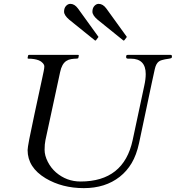

<svg xmlns="http://www.w3.org/2000/svg" viewBox="-20 -972 908 992"><path d="M860.8 -688.5Q868.2 -688.5 868.2 -682.1V-676.8Q868.2 -670.9 854 -668.9Q839.8 -667 832.8 -665.5Q825.7 -664.1 816.7 -661.6Q807.6 -659.2 800.8 -654.3Q786.1 -643.6 779.8 -615.2L764.6 -545.4Q760.7 -528.3 753.7 -494.1Q746.6 -460 737.3 -416Q711.9 -294.9 698.5 -232.9Q685.1 -170.9 660.2 -129.2Q635.3 -87.4 598.6 -58.6Q523.9 0 413.1 0Q301.3 0 215.8 -50.8Q122.6 -106.9 122.6 -196.8Q122.6 -218.8 158 -381.8Q193.4 -544.9 198.2 -568.4L205.6 -603.5Q209 -620.1 209 -628.7Q209 -637.2 200.9 -646.2Q192.9 -655.3 180.7 -660.2Q158.7 -668.9 125.5 -668.9Q122.6 -668.9 122.6 -672.9L125 -684.6Q126 -688.5 129.9 -688.5H384.3Q387.2 -688.5 387.2 -684.6L384.8 -672.9Q383.8 -668.9 373.3 -668.9Q362.8 -668.9 348.4 -666.7Q334 -664.6 322.8 -657.2Q299.3 -642.1 290.5 -599.1L214.8 -248Q210.4 -227.5 210.4 -198Q210.4 -168.5 226.8 -136.2Q243.2 -104 269.5 -81.1Q324.2 -34.2 396 -34.2Q619.6 -34.2 665.5 -248.5L725.1 -527.8Q732.9 -562 732.9 -589.4Q732.9 -668.9 655.8 -668.9H642.1Q631.8 -668.9 631.8 -676.3V-681.2Q631.8 -688.5 641.1 -688.5ZM476.1 -764.2Q474.1 -762.2 472.7 -762.2Q471.2 -762.2 469.2 -764.2L337.9 -870.1Q311 -893.1 311 -911.6Q311 -930.2 321 -941.2Q331.1 -952.1 343.3 -952.1Q365.2 -952.1 382.8 -928.2L486.8 -784.2Q488.8 -782.2 488.8 -781.2Q488.8 -780.3 486.8 -778.3ZM622.6 -764.2Q620.6 -762.2 619.1 -762.2Q617.7 -762.2 615.7 -764.2L484.4 -870.1Q457.5 -893.1 457.5 -911.6Q457.5 -930.2 467.5 -941.2Q477.5 -952.1 489.7 -952.1Q511.7 -952.1 529.3 -928.2L633.3 -784.2Q635.3 -782.2 635.3 -781.2Q635.3 -780.3 633.3 -778.3Z"/></svg>

Font: Cardo-Italic
Style: Italic
Weight: 400
Italic angle: -12°
Designer: David J. Perry
Foundry: David J. Perry
Version: Version 0.991